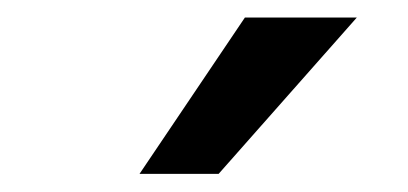

<svg xmlns="http://www.w3.org/2000/svg" viewBox="-20 -802 461 217"><path d="M137.7 -605.5 256.8 -782.2H383.3L227.1 -605.5Z"/></svg>

Font: Proza Libre
Style: Medium Italic
Weight: 500
Designer: Jasper de Waard
Foundry: Jasper de Waard
Version: Version 1.000; ttfautohint (v1.4.1.8-43bc)